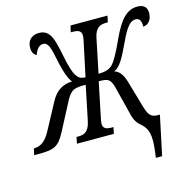

<svg xmlns="http://www.w3.org/2000/svg" viewBox="-173 -847 1170 1183"><g transform="rotate(-15 411.5 -255.0)"><path d="M676 210H716L769 -41H754C708 -41 695 -67 678 -126L631 -289C615 -344 589 -365 566 -371C605 -388 628 -430 675 -529C716 -618 742 -647 777 -647C805 -647 812 -618 810 -591C843 -592 867 -620 867 -665C867 -698 849 -720 807 -720C742 -720 696 -677 641 -557C605 -477 578 -430 560 -412C543 -393 516 -382 469 -382L514 -600C527 -664 560 -673 595 -673H606L615 -714H379L370 -673H381C413 -673 437 -667 437 -635C437 -628 435 -613 433 -604L386 -382C354 -382 342 -393 328 -413C316 -432 302 -469 285 -557C265 -657 249 -720 179 -720C132 -720 103 -692 103 -644C103 -618 113 -600 131 -592C141 -622 158 -648 186 -648C219 -648 229 -609 245 -529C262 -445 282 -397 299 -379C241 -376 195 -353 159 -283L72 -121C40 -59 3 -41 -32 -41H-35L-44 0H-17C84 0 112 -11 156 -94L243 -260C280 -335 305 -337 375 -337L329 -114C315 -50 283 -41 248 -41H237L229 0H464L473 -41H462C430 -41 407 -47 407 -79C407 -86 409 -100 412 -114L458 -337C520 -337 535 -330 552 -256L592 -97C603 -46 620 -27 648 -4C694 41 692 99 676 210Z"/></g></svg>

Font: Noto Serif ExtraCondensed
Style: Italic
Weight: 400
Width: 2
Italic angle: -12°
Designer: Monotype Design Team
Foundry: Monotype Imaging Inc.
Version: Version 2.014